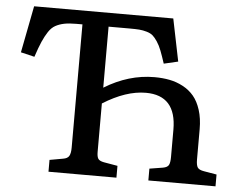

<svg xmlns="http://www.w3.org/2000/svg" viewBox="-50 -761 1037 822"><g transform="rotate(5 468.0 -350.0)"><path d="M187 0V-50.8L244.1 -61Q263.7 -64 270.3 -75.7Q276.9 -87.4 276.9 -111.8V-641.1H251Q219.7 -641.1 199 -637Q178.2 -632.8 161.6 -623.8Q145 -614.7 132.3 -595.5Q119.6 -576.2 108.6 -551.3Q97.7 -526.4 84 -484.9L24.9 -499L64 -700.2H662.1L699.2 -518.1L638.2 -503.9Q627.4 -537.1 619.1 -558.6Q610.8 -580.1 600.1 -596.2Q589.4 -612.3 579.8 -620.6Q570.3 -628.9 553.7 -633.8Q537.1 -638.7 521.2 -639.9Q505.4 -641.1 478 -641.1H389.2V-378.9Q493.2 -442.9 604 -442.9Q639.2 -442.9 669.2 -437Q699.2 -431.2 726.8 -416.5Q754.4 -401.9 773.7 -378.9Q793 -356 804.4 -320.1Q815.9 -284.2 815.9 -237.8V-107.9Q815.9 -83 822.5 -73.2Q829.1 -63.5 850.1 -60.1L904.8 -50.8V0H616.2V-50.8L673.8 -60.1Q692.9 -63.5 698.5 -74Q704.1 -84.5 704.1 -108.9V-226.1Q704.1 -373 573.2 -373Q487.8 -373 389.2 -311V-103Q389.2 -82.5 395 -73.5Q400.9 -64.5 419.9 -61L479 -50.8V0Z"/></g></svg>

Font: Literata Book Medium
Style: Regular
Weight: 500
Designer: Latin by Veronika Burian and Jose Scaglione. Greek by Irene Vlachou. Cyrillic by Vera Evstafieva
Foundry: TypeTogether
Version: Version 2.003;PS 002.003;hotconv 1.0.88;makeotf.lib2.5.64775